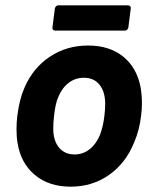

<svg xmlns="http://www.w3.org/2000/svg" viewBox="-20 -693 573 721"><path d="M46 -156Q42 -177 42 -208Q42 -233 45 -258Q53 -321 72 -364Q104 -438 167 -480Q230 -522 311 -522Q391 -522 442.5 -480.5Q494 -439 508 -365Q513 -335 513 -304Q513 -283 510 -260Q504 -205 484 -159Q453 -81 390 -36.5Q327 8 245 8Q164 8 111 -36Q58 -80 46 -156ZM356 -188Q368 -221 372 -258Q375 -282 375 -303Q375 -348 354 -374.5Q333 -401 295 -401Q263 -401 238 -382Q213 -363 199 -329Q188 -305 183 -258Q180 -233 180 -210Q180 -165 201.5 -139Q223 -113 260 -113Q292 -113 317 -133Q342 -153 356 -188ZM199 -673H461Q466 -673 469 -669.5Q472 -666 471 -661L462 -590Q461 -585 457.5 -581.5Q454 -578 449 -578H187Q182 -578 179 -581.5Q176 -585 177 -590L186 -661Q187 -666 190.5 -669.5Q194 -673 199 -673Z"/></svg>

Font: Barlow
Style: Bold Italic
Weight: 700
Italic angle: -7°
Designer: Jeremy Tribby
Foundry: Tribby Type
Version: Version 1.422